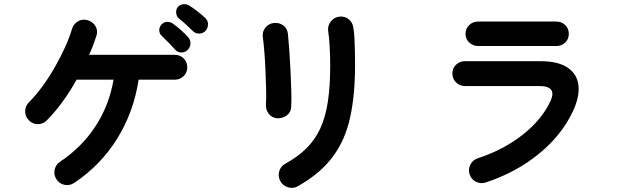

<svg xmlns="http://www.w3.org/2000/svg" viewBox="-20 -864 3040 935"><path d="M341 27Q319 41 294 36Q269 31 255 9Q241 -12 246 -37Q251 -62 272 -76Q377 -146 444 -247.5Q511 -349 533 -476H353Q322 -420 284.5 -368.5Q247 -317 207 -277Q189 -259 163 -259.5Q137 -260 120 -279Q102 -297 102.5 -322.5Q103 -348 121 -366Q154 -399 187 -444Q220 -489 248 -538.5Q276 -588 297.5 -635.5Q319 -683 330 -721Q337 -746 358.5 -759.5Q380 -773 405 -766Q430 -760 444 -738Q458 -716 450 -691Q443 -669 434 -645Q425 -621 414 -597H831Q857 -597 874.5 -579.5Q892 -562 892 -536Q892 -511 874.5 -493.5Q857 -476 831 -476H655Q631 -318 550.5 -188.5Q470 -59 341 27ZM894 -621Q881 -608 862.5 -608.5Q844 -609 832 -623Q820 -637 801 -656.5Q782 -676 766 -691Q756 -701 755.5 -716.5Q755 -732 767 -745Q778 -757 793.5 -757.5Q809 -758 822 -749Q838 -738 859.5 -719Q881 -700 896 -683Q908 -670 907.5 -652Q907 -634 894 -621ZM920 -712Q907 -725 887 -743.5Q867 -762 850 -775Q840 -784 838 -800.5Q836 -817 846 -830Q857 -842 872.5 -843.5Q888 -845 901 -837Q918 -827 940.5 -809.5Q963 -792 979 -777Q993 -764 993 -746.5Q993 -729 982 -715Q971 -702 952.5 -700.5Q934 -699 920 -712Z M1430 43Q1408 56 1382.5 48Q1357 40 1345 18Q1333 -5 1339.5 -29Q1346 -53 1368 -66Q1430 -100 1472 -141.5Q1514 -183 1539.5 -238Q1565 -293 1576.5 -368Q1588 -443 1588 -545Q1588 -587 1585.5 -635Q1583 -683 1578 -714Q1575 -740 1591.5 -760Q1608 -780 1633 -783Q1659 -786 1678.5 -770Q1698 -754 1701 -728Q1705 -704 1706.5 -670.5Q1708 -637 1708.5 -604Q1709 -571 1709 -545Q1709 -401 1685 -291.5Q1661 -182 1600.5 -100.5Q1540 -19 1430 43ZM1330 -288Q1305 -290 1289.5 -309Q1274 -328 1275 -355Q1277 -381 1276 -424.5Q1275 -468 1273 -516.5Q1271 -565 1267.5 -609.5Q1264 -654 1260 -682Q1256 -709 1272 -729Q1288 -749 1313 -752Q1339 -755 1359 -740.5Q1379 -726 1382 -700Q1385 -672 1388.5 -624.5Q1392 -577 1394.5 -524Q1397 -471 1398.5 -422.5Q1400 -374 1398 -344Q1397 -317 1376.5 -302Q1356 -287 1330 -288Z M2344 25Q2320 32 2297.5 21Q2275 10 2267 -15Q2259 -39 2270.5 -62Q2282 -85 2306 -93Q2429 -133 2522.5 -205.5Q2616 -278 2660 -370Q2695 -445 2607 -445H2244Q2219 -445 2201 -462.5Q2183 -480 2183 -506Q2183 -532 2201 -549Q2219 -566 2244 -566H2612Q2698 -566 2744.5 -534.5Q2791 -503 2797 -447.5Q2803 -392 2769 -320Q2714 -204 2602.5 -113.5Q2491 -23 2344 25ZM2308 -640Q2283 -640 2265 -657Q2247 -674 2247 -699Q2247 -725 2265 -742Q2283 -759 2308 -759H2690Q2715 -759 2732.5 -742Q2750 -725 2750 -699Q2750 -674 2732.5 -657Q2715 -640 2690 -640Z"/></svg>

Font: Zen Maru Gothic
Style: Bold
Weight: 700
Designer: Yoshimichi Ohira
Foundry: Positype
Version: Version 1.001